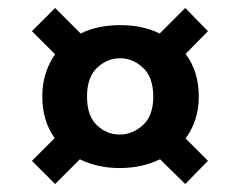

<svg xmlns="http://www.w3.org/2000/svg" viewBox="-20 -619 601 481"><path d="M364 -377Q364 -425 338.5 -449Q313 -473 281 -473Q248 -473 223 -449Q198 -425 198 -377Q198 -329 222.5 -305.5Q247 -282 280 -282Q312 -282 338 -305.5Q364 -329 364 -377ZM381 -220Q335 -198 280 -198Q224 -198 180 -220L118 -158L60 -216L117 -273Q86 -316 86 -377Q86 -409 94.5 -435.5Q103 -462 118 -483L60 -541L118 -599L182 -535Q224 -556 281 -556Q338 -556 380 -535L444 -599L501 -541L445 -484Q478 -440 478 -377Q478 -346 469.5 -320Q461 -294 445 -272L501 -216L444 -158Z"/></svg>

Font: Poppins SemiBold
Style: Regular
Weight: 600
Designer: Ninad Kale (Devanagari), Jonny Pinhorn (Latin)
Foundry: Indian Type Foundry
Version: Version 3.002 2017